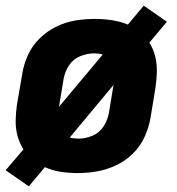

<svg xmlns="http://www.w3.org/2000/svg" viewBox="-30 -605 626 680"><path d="M72 55 129 -13Q155 -1 185 3.5Q215 8 245 8Q279 8 313.5 2Q348 -4 381 -19.5Q414 -35 440.5 -61Q467 -87 482 -120Q497 -153 503 -187L521 -297Q525 -325 525.5 -352.5Q526 -380 519.5 -406Q513 -432 499 -454L561 -528L479 -585L423 -518Q396 -529 366 -533.5Q336 -538 306 -538Q272 -538 237.5 -532.5Q203 -527 170 -511Q137 -495 110.5 -469Q84 -443 69 -410Q54 -377 49 -344L30 -234Q26 -206 25.5 -178Q25 -150 32 -124Q39 -98 53 -76L-10 -2ZM179 -227 195 -324Q199 -349 213.5 -372Q228 -395 253 -405.5Q278 -416 304 -416Q312 -416 319.5 -415Q327 -414 334 -412ZM248 -114Q240 -114 232 -115Q224 -116 217 -118L372 -304L356 -207Q352 -182 337.5 -158.5Q323 -135 298 -124.5Q273 -114 248 -114Z"/></svg>

Font: Iosevka Sparkle Heavy Oblique
Style: Regular
Weight: 900
Italic angle: -9°
Designer: Belleve Invis
Foundry: Belleve Invis
Version: Version 4.5.0; ttfautohint (v1.8.3)